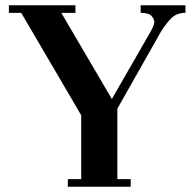

<svg xmlns="http://www.w3.org/2000/svg" viewBox="-20 -713 733 733"><path d="M14 -664V-693H268V-664H214L407 -335L556 -594Q560 -602 564.5 -611.5Q569 -621 569 -628Q569 -641 558 -652.5Q547 -664 517 -664V-693H688V-664Q653 -664 632 -641.5Q611 -619 595 -593L428 -298V-29H479V0H239V-29H290V-273L61 -664Z"/></svg>

Font: Monomakh
Style: Regular
Weight: 400
Version: Version 1.200; ttfautohint (v1.8.4.7-5d5b)